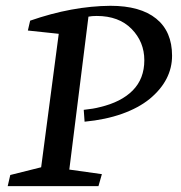

<svg xmlns="http://www.w3.org/2000/svg" viewBox="-20 -636 617 656"><path d="M266.1 -260.7Q299.8 -264.2 321.3 -270Q394 -287.1 433.6 -327.1Q473.1 -367.2 473.1 -430.2Q473.1 -492.7 429.7 -537.1Q386.2 -581.5 310.5 -581.5Q293.9 -581.5 282.2 -579.1L216.8 -56.6L328.1 -41L316.4 0H6.3L15.1 -38.1L120.6 -64.5L180.7 -520.5L75.2 -531.7L83 -565.4Q226.1 -615.2 357.4 -616.2Q459.5 -616.2 513.7 -572.3Q567.9 -528.3 567.9 -445.8Q567.9 -361.3 491.2 -297.9Q453.1 -267.1 397 -247.1Q340.8 -227.1 269 -220.2Z"/></svg>

Font: Neuton Cursive
Style: Regular
Weight: 500
Designer: Brian M Zick
Version: Version 1.43